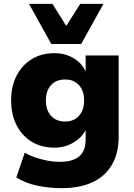

<svg xmlns="http://www.w3.org/2000/svg" viewBox="-20 -789 698 1000"><path d="M300 191Q234 191 172 177.5Q110 164 65 135L109 6Q134 21 165 31.5Q196 42 228.5 48Q261 54 288 54Q359 54 392.5 25.5Q426 -3 426 -62V-114H427Q408 -74 363.5 -47Q319 -20 264 -20Q196 -20 145.5 -50.5Q95 -81 66.5 -136.5Q38 -192 38 -266Q38 -340 66.5 -395Q95 -450 145.5 -481Q196 -512 264 -512Q320 -512 364 -485.5Q408 -459 426 -416V-500H598V-76Q598 9 563 69Q528 129 462 160Q396 191 300 191ZM319 -156Q364 -156 391 -185.5Q418 -215 418 -266Q418 -317 391 -346Q364 -375 319 -375Q273 -375 246 -346Q219 -317 219 -266Q219 -215 246 -185.5Q273 -156 319 -156ZM247 -560 131 -769H253L325 -654L398 -769H519L403 -560Z"/></svg>

Font: Nunito Sans 9pt Black
Style: Regular
Weight: 900
Version: Version 3.101;gftools[0.9.27]